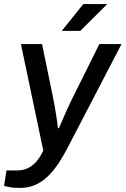

<svg xmlns="http://www.w3.org/2000/svg" viewBox="-46 -743 618 945"><path d="M52 182Q19 182 -1 177.5Q-21 173 -26 172L-14 96H38Q62 96 84.5 87.5Q107 79 128 57.5Q149 36 167 -2L57 -526H161L213 -273Q218 -251 223 -221.5Q228 -192 232.5 -163Q237 -134 239 -112H244Q251 -128 259.5 -148Q268 -168 277.5 -189Q287 -210 296 -229.5Q305 -249 312 -263L443 -526H552L289 -20Q267 23 243 59.5Q219 96 191 123.5Q163 151 129 166.5Q95 182 52 182ZM258 -591 364 -723H479V-720L349 -591Z"/></svg>

Font: Archivo SemiBold Medium
Style: Italic
Weight: 500
Italic angle: -10°
Version: Version 2.001